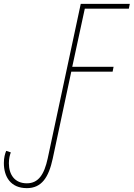

<svg xmlns="http://www.w3.org/2000/svg" viewBox="-120 -734 692 994"><path d="M19 240C95 240 132 185 153 87L249 -363H463L468 -388H254L319 -689H547L552 -714H298L127 86C109 169 79 215 19 215C-44 215 -74 170 -74 111C-74 87 -69 68 -64 55L-88 47C-94 62 -100 82 -100 110C-100 181 -65 240 19 240Z"/></svg>

Font: Noto Sans Condensed Thin
Style: Italic
Weight: 100
Width: 3
Italic angle: -12°
Designer: Monotype Design Team
Foundry: Monotype Imaging Inc.
Version: Version 2.013